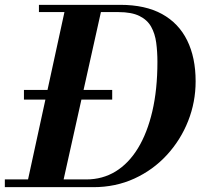

<svg xmlns="http://www.w3.org/2000/svg" viewBox="-61 -774 851 794"><path d="M-41 0V-32H296Q363 -32 417 -65Q471 -98 509.5 -161Q548 -224 569 -314Q590 -404 590 -518Q590 -560 585 -597.5Q580 -635 564 -663.5Q548 -692 515.5 -708Q483 -724 429 -724H100V-754H436Q540 -754 609 -716Q678 -678 713 -607Q748 -536 748 -438Q748 -352 717 -273.5Q686 -195 629 -133Q572 -71 494.5 -35.5Q417 0 325 0ZM48 0 212 -754H363L195 0ZM38 -362V-402H403V-362Z"/></svg>

Font: Libre Bodoni
Style: Italic
Weight: 400
Italic angle: -13°
Designer: Pablo Impallari, Rodrigo Fuenzalida
Foundry: Impallari Type
Version: Version 2.005;gftools[0.9.23]